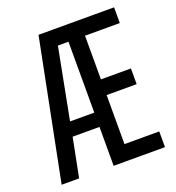

<svg xmlns="http://www.w3.org/2000/svg" viewBox="-132 -836 864 942"><g transform="rotate(-20 299.5 -365.0)"><path d="M29.3 0 174.3 -730H568.8V-647.9H387.2V-419.9H543.9V-337.9H387.2V-82H568.8V0H300.8V-203.1H160.6L120.6 0ZM174.3 -277.8H300.8V-647.9H245.6Z"/></g></svg>

Font: UDEV Gothic 35
Style: Regular
Weight: 400
Version: v2.1.0; ttfautohint (v1.8.4.7-5d5b-dirty) -l 6 -r 45 -G 200 